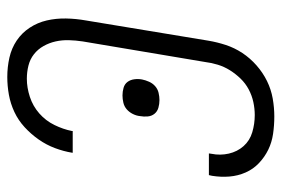

<svg xmlns="http://www.w3.org/2000/svg" viewBox="-146 -638 791 540"><g transform="rotate(90 250.0 -367.5)"><path d="M196 8Q168 8 141.5 2Q115 -4 93.5 -18.5Q72 -33 57.5 -55Q43 -77 37 -103Q31 -129 31.5 -157Q32 -185 37 -213L94 -558Q98 -582 106 -606.5Q114 -631 128.5 -653Q143 -675 163.5 -693Q184 -711 207.5 -722.5Q231 -734 256.5 -738.5Q282 -743 307 -743Q332 -743 356 -739.5Q380 -736 400.5 -726Q421 -716 438 -700Q455 -684 464.5 -662.5Q474 -641 476 -617Q478 -593 474 -568L472 -559H411L412 -566Q417 -591 411.5 -615Q406 -639 390.5 -656.5Q375 -674 351.5 -681Q328 -688 303 -688Q285 -688 266.5 -684Q248 -680 231 -671Q214 -662 200.5 -648Q187 -634 177 -618Q167 -602 161.5 -584Q156 -566 154 -549L96 -204Q93 -184 92.5 -165Q92 -146 96 -128Q100 -110 109 -94Q118 -78 132 -67Q146 -56 164 -51.5Q182 -47 201 -47Q226 -47 252 -55.5Q278 -64 298.5 -82Q319 -100 331 -124.5Q343 -149 348 -174V-176H409V-174Q405 -150 396 -126Q387 -102 372 -80.5Q357 -59 337.5 -41Q318 -23 294.5 -12Q271 -1 246 3.5Q221 8 196 8ZM248 -316Q237 -316 226.5 -319Q216 -322 210 -330Q204 -338 202.5 -349Q201 -360 203 -371Q205 -381 209.5 -391Q214 -401 222 -408Q230 -415 240.5 -417.5Q251 -420 261 -420Q272 -420 282.5 -417Q293 -414 299.5 -406Q306 -398 307 -387Q308 -376 306 -365Q305 -355 300 -345Q295 -335 287 -328Q279 -321 268.5 -318.5Q258 -316 248 -316Z"/></g></svg>

Font: Iosevka Term Curly Lt Obl
Style: Regular
Weight: 300
Italic angle: -9°
Designer: Belleve Invis
Foundry: Belleve Invis
Version: Version 32.3.0